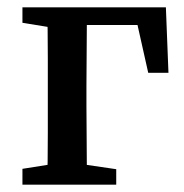

<svg xmlns="http://www.w3.org/2000/svg" viewBox="-20 -502 500 522"><path d="M108 0Q109 -26 109.5 -63Q110 -100 110 -140Q110 -180 110 -213V-270Q110 -303 110 -343Q110 -383 109.5 -420.5Q109 -458 108 -482H217Q216 -458 216 -420.5Q216 -383 215.5 -343Q215 -303 215 -270V-213Q215 -180 215.5 -140Q216 -100 216 -63Q216 -26 217 0ZM169 -434V-482H431L438 -304H383L344 -478L401 -434ZM41 0V-43L142 -59H180L296 -42V0ZM41 -440V-482H161V-423H146Z"/></svg>

Font: Source Serif 4 18pt Medium
Style: Regular
Weight: 500
Designer: Frank Grießhammer
Foundry: Adobe Systems Incorporated
Version: Version 4.004;hotconv 1.0.116;makeotfexe 2.5.65601